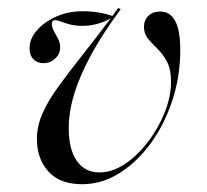

<svg xmlns="http://www.w3.org/2000/svg" viewBox="-20 -455 525 486"><path d="M187.9 11.3Q131.5 11.3 102.4 -21Q73.4 -53.2 73.4 -104Q73.4 -134.7 86.7 -165.7Q100 -196.8 125 -231.9Q150 -266.9 184.3 -310.1Q218.5 -353.2 260.5 -408.9Q246 -400 227 -394.8Q208.1 -389.5 187.9 -389.5Q171 -389.5 157.3 -393.1Q143.5 -396.8 134.3 -400.4Q125 -404 120.2 -404Q115.3 -404 113.3 -401.6Q111.3 -399.2 111.3 -394.4Q111.3 -385.5 116.5 -376.2Q121.8 -366.9 127 -356.9Q132.3 -346.8 132.3 -335.5Q132.3 -318.5 119.8 -306.9Q107.3 -295.2 89.5 -295.2Q74.2 -295.2 64.5 -305.2Q54.8 -315.3 54.8 -332.3Q54.8 -357.3 73.8 -378.6Q92.7 -400 123 -413.3Q153.2 -426.6 188.7 -426.6Q209.7 -426.6 229 -423.4Q248.4 -420.2 264.5 -414.5L279 -434.7L285.5 -431.5Q241.1 -371.8 212.1 -319Q183.1 -266.1 168.5 -219.4Q154 -172.6 154 -130.6Q154 -76.6 174.6 -47.6Q195.2 -18.5 231.5 -18.5Q263.7 -18.5 295.6 -39.5Q327.4 -60.5 354 -95.2Q380.6 -129.8 396.8 -170.2Q412.9 -210.5 412.9 -248.4Q412.9 -279.8 402.4 -299.2Q391.9 -318.5 378.6 -331.5Q365.3 -344.4 354.8 -356.9Q344.4 -369.4 344.4 -387.1Q344.4 -404 355.6 -414.9Q366.9 -425.8 385.5 -425.8Q410.5 -425.8 423.4 -402Q436.3 -378.2 436.3 -328.2Q436.3 -261.3 416.1 -200.4Q396 -139.5 361.3 -91.9Q326.6 -44.4 281.9 -16.5Q237.1 11.3 187.9 11.3Z"/></svg>

Font: Playfair 144pt
Style: Italic
Weight: 400
Italic angle: -15.6°
Designer: Claus Eggers Sørensen
Foundry: Claus Eggers Sørensen
Version: Version 2.001;gftools[0.9.30]